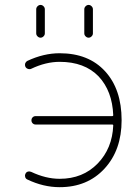

<svg xmlns="http://www.w3.org/2000/svg" viewBox="-20 -775 555 784"><path d="M125 -266.6Q118.2 -266.6 113.3 -271.5Q108.4 -276.4 108.4 -283.7Q108.4 -291 113.3 -295.9Q118.2 -300.8 125 -300.8H437.5Q442.4 -300.8 442.4 -304.7Q438.5 -403.3 382.8 -462.9Q325.2 -522.5 223.6 -522.5Q167 -522.5 107.4 -494.1Q101.6 -491.2 94.2 -493.7Q86.9 -496.1 84 -502Q82 -505.9 82 -510.7Q82 -513.7 83 -516.6Q85.9 -523.4 91.8 -526.4Q158.2 -557.6 223.6 -557.6Q341.8 -557.6 409.2 -483.9Q476.6 -410.2 476.6 -284.2Q476.6 -162.1 406.7 -86.4Q336.9 -10.7 223.6 -10.7Q157.2 -10.7 91.8 -42Q85 -44.9 83 -51.8Q82 -54.7 82 -57.6Q82 -61.5 84 -65.4Q86.9 -72.3 93.8 -74.2Q100.6 -76.2 107.4 -73.2Q167 -44.9 223.6 -44.9Q318.4 -44.9 378.9 -107.4Q438.5 -168.9 442.4 -262.7Q442.4 -266.6 437.5 -266.6ZM127.9 -638.7V-737.3Q127.9 -744.1 133.3 -749.5Q138.7 -754.9 145.5 -754.9Q152.3 -754.9 157.7 -749.5Q163.1 -744.1 163.1 -737.3V-638.7Q163.1 -631.8 157.7 -626.5Q152.3 -621.1 145.5 -621.1Q138.7 -621.1 133.3 -626.5Q127.9 -631.8 127.9 -638.7ZM324.2 -638.7V-737.3Q324.2 -744.1 329.6 -749.5Q335 -754.9 341.8 -754.9Q348.6 -754.9 354 -749.5Q359.4 -744.1 359.4 -737.3V-638.7Q359.4 -631.8 354 -626.5Q348.6 -621.1 341.8 -621.1Q335 -621.1 329.6 -626.5Q324.2 -631.8 324.2 -638.7Z"/></svg>

Font: Gen Jyuu Gothic ExtraLight
Style: Regular
Weight: 100
Designer: [Source Han Sans]
Ryoko NISHIZUKA  (kana & ideographs); Paul D. Hunt (Latin, Greek & Cyrillic); Wenlong ZHANG  (bopomofo
Version: Version 1.002.20150607